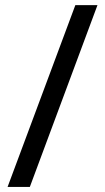

<svg xmlns="http://www.w3.org/2000/svg" viewBox="-20 -734 413 754"><path d="M362.8 -713.9 97.2 0H9.8L275.9 -713.9Z"/></svg>

Font: Nokora
Style: Regular
Weight: 400
Foundry: Danh Hong
Version: Version 1.3 October 31, 2012